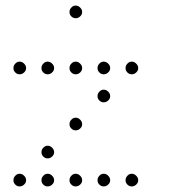

<svg xmlns="http://www.w3.org/2000/svg" viewBox="-20 -693 640 685"><path d="M249 -673Q241 -673 234.5 -666Q228 -659 228 -651V-649Q228 -641 234.5 -634.5Q241 -628 249 -628H251Q259 -628 266 -634.5Q273 -641 273 -649V-651Q273 -659 266 -666Q259 -673 251 -673ZM49 -473Q41 -473 34.5 -466Q28 -459 28 -451V-449Q28 -441 34.5 -434.5Q41 -428 49 -428H51Q59 -428 66 -434.5Q73 -441 73 -449V-451Q73 -459 66 -466Q59 -473 51 -473ZM149 -473Q141 -473 134.5 -466Q128 -459 128 -451V-449Q128 -441 134.5 -434.5Q141 -428 149 -428H151Q159 -428 166 -434.5Q173 -441 173 -449V-451Q173 -459 166 -466Q159 -473 151 -473ZM249 -473Q241 -473 234.5 -466Q228 -459 228 -451V-449Q228 -441 234.5 -434.5Q241 -428 249 -428H251Q259 -428 266 -434.5Q273 -441 273 -449V-451Q273 -459 266 -466Q259 -473 251 -473ZM349 -473Q341 -473 334.5 -466Q328 -459 328 -451V-449Q328 -441 334.5 -434.5Q341 -428 349 -428H351Q359 -428 366 -434.5Q373 -441 373 -449V-451Q373 -459 366 -466Q359 -473 351 -473ZM449 -473Q441 -473 434.5 -466Q428 -459 428 -451V-449Q428 -441 434.5 -434.5Q441 -428 449 -428H451Q459 -428 466 -434.5Q473 -441 473 -449V-451Q473 -459 466 -466Q459 -473 451 -473ZM349 -373Q341 -373 334.5 -366Q328 -359 328 -351V-349Q328 -341 334.5 -334.5Q341 -328 349 -328H351Q359 -328 366 -334.5Q373 -341 373 -349V-351Q373 -359 366 -366Q359 -373 351 -373ZM249 -273Q241 -273 234.5 -266Q228 -259 228 -251V-249Q228 -241 234.5 -234.5Q241 -228 249 -228H251Q259 -228 266 -234.5Q273 -241 273 -249V-251Q273 -259 266 -266Q259 -273 251 -273ZM149 -173Q141 -173 134.5 -166Q128 -159 128 -151V-149Q128 -141 134.5 -134.5Q141 -128 149 -128H151Q159 -128 166 -134.5Q173 -141 173 -149V-151Q173 -159 166 -166Q159 -173 151 -173ZM49 -73Q41 -73 34.5 -66Q28 -59 28 -51V-49Q28 -41 34.5 -34.5Q41 -28 49 -28H51Q59 -28 66 -34.5Q73 -41 73 -49V-51Q73 -59 66 -66Q59 -73 51 -73ZM149 -73Q141 -73 134.5 -66Q128 -59 128 -51V-49Q128 -41 134.5 -34.5Q141 -28 149 -28H151Q159 -28 166 -34.5Q173 -41 173 -49V-51Q173 -59 166 -66Q159 -73 151 -73ZM249 -73Q241 -73 234.5 -66Q228 -59 228 -51V-49Q228 -41 234.5 -34.5Q241 -28 249 -28H251Q259 -28 266 -34.5Q273 -41 273 -49V-51Q273 -59 266 -66Q259 -73 251 -73ZM349 -73Q341 -73 334.5 -66Q328 -59 328 -51V-49Q328 -41 334.5 -34.5Q341 -28 349 -28H351Q359 -28 366 -34.5Q373 -41 373 -49V-51Q373 -59 366 -66Q359 -73 351 -73ZM449 -73Q441 -73 434.5 -66Q428 -59 428 -51V-49Q428 -41 434.5 -34.5Q441 -28 449 -28H451Q459 -28 466 -34.5Q473 -41 473 -49V-51Q473 -59 466 -66Q459 -73 451 -73Z"/></svg>

Font: Doto Rounded Light
Style: Regular
Weight: 300
Monospace: yes
Version: Version 1.000